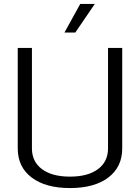

<svg xmlns="http://www.w3.org/2000/svg" viewBox="-20 -943 710 974"><path d="M70 -190V-700H142V-190Q142 -123 193 -85Q244 -47 335 -47Q426 -47 477 -85Q528 -123 528 -190V-700H600V-190Q600 -96 529.5 -42.5Q459 11 335 11Q211 11 140.5 -42.5Q70 -96 70 -190ZM387 -923H461L362 -778H307Z"/></svg>

Font: KoHo
Style: Regular
Weight: 400
Version: Version 1.000; ttfautohint (v1.6)